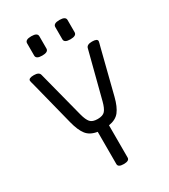

<svg xmlns="http://www.w3.org/2000/svg" viewBox="-230 -1068 1039 1180"><g transform="rotate(-30 290.0 -477.5)"><path d="M330 -18Q330 5 290 5Q250 5 250 -18V-247Q199 -255 174 -287Q149 -319 133 -382L55 -690Q46 -722 46 -727Q46 -745 83.5 -745Q121 -745 126 -722L211 -393Q222 -351 237.5 -333Q253 -315 290 -315Q327 -315 342.5 -333Q358 -351 369 -393L454 -722Q459 -745 496.5 -745Q534 -745 534 -727Q534 -722 525 -690L447 -382Q431 -319 406 -287Q381 -255 330 -247ZM233 -935V-848Q233 -823 189.5 -823Q146 -823 146 -848V-935Q146 -960 189.5 -960Q233 -960 233 -935ZM433 -935V-848Q433 -823 389.5 -823Q346 -823 346 -848V-935Q346 -960 389.5 -960Q433 -960 433 -935Z"/></g></svg>

Font: Offside
Style: Regular
Weight: 400
Designer: Eduardo Rodriguez Tunni
Foundry: Eduardo Rodriguez Tunni
Version: Version 1.001